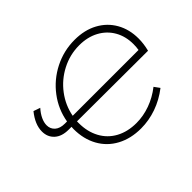

<svg xmlns="http://www.w3.org/2000/svg" viewBox="-138 -971 1242 1242"><g transform="rotate(-45 483.0 -350.0)"><path d="M280 -321V-304Q280 -226 312.5 -166Q345 -106 405 -73.5Q465 -41 545 -41Q608 -41 670.5 -63.5Q733 -86 788 -129L815 -92Q753 -44 683 -19.5Q613 5 541 5Q448 5 377 -33Q306 -71 267.5 -140.5Q229 -210 229 -301Q229 -314 230 -321H204Q142 -321 107.5 -352.5Q73 -384 73 -435Q73 -499 128 -567L174 -551Q149 -523 136 -495Q123 -467 123 -442Q123 -408 147 -387Q171 -366 214 -366H234Q250 -461 308.5 -538.5Q367 -616 454.5 -660.5Q542 -705 642 -705Q732 -705 799.5 -668.5Q867 -632 904 -567Q941 -502 941 -418Q941 -370 928 -319ZM286 -366H888Q892 -389 892 -416Q892 -487 860.5 -542Q829 -597 771.5 -628Q714 -659 638 -659Q553 -659 477.5 -620Q402 -581 351.5 -514Q301 -447 286 -366Z"/></g></svg>

Font: Montserrat Alternates Light
Style: Italic
Weight: 300
Italic angle: -11.3°
Designer: Julieta Ulanovsky
Foundry: Julieta Ulanovsky
Version: Version 7.200